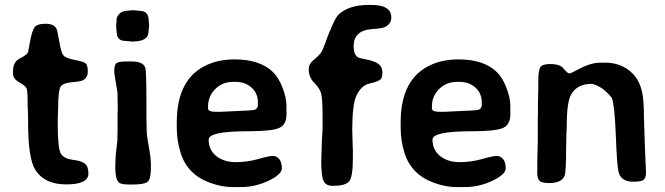

<svg xmlns="http://www.w3.org/2000/svg" viewBox="-20 -739 2672 771"><path d="M335 -42Q335 1.5 246.1 1.5Q157.2 1.5 120.6 -59.1Q92.8 -106 92.8 -248V-269L91.8 -299.3L91.3 -309.6L90.8 -340.3Q90.8 -375 86.2 -385Q81.5 -395 56.9 -408.7Q32.2 -422.4 32.2 -444.3V-453.1Q32.2 -491.2 60.1 -504.6Q87.9 -518.1 92.8 -529.8Q93.3 -531.2 100.8 -572.8Q108.4 -614.3 118.4 -628.9Q128.4 -643.6 163.3 -643.6Q198.2 -643.6 207.5 -622.1Q210.9 -614.3 218.3 -570.8Q225.6 -527.3 234.9 -516.4Q244.1 -505.4 279.3 -498.5Q314.5 -491.7 323.5 -484.9Q332.5 -478 332.5 -451.7Q332.5 -425.3 310.5 -415.5Q301.8 -411.6 269 -408.9Q236.3 -406.2 224.9 -393.1Q213.4 -379.9 213.4 -301.3L212.9 -291Q212.4 -280.8 212.4 -270.5L211.9 -260.3V-239.3Q211.9 -140.1 225.3 -120.6Q238.8 -101.1 272.5 -97.2Q306.2 -93.3 320.6 -82Q335 -70.8 335 -42Z M495.6 -696.3 508.8 -697.8H520L522.5 -697.3L537.6 -695.8Q539.6 -695.3 542 -695.3Q577.1 -695.3 577.1 -656.2L578.6 -642.6V-631.3L577.6 -622.1L576.2 -611.3Q576.2 -572.3 511.7 -572.3H507.3L504.9 -572.8L487.8 -574.2Q485.4 -574.7 483.4 -574.7Q448.7 -574.7 448.7 -609.9Q447.8 -614.7 447.8 -616.7L446.8 -625.5V-644Q448.2 -649.9 448.2 -661.1Q448.2 -672.4 460.2 -684.3Q472.2 -696.3 495.6 -696.3ZM511.7 2H499Q463.4 2 455.6 -7.8Q442.9 -23.9 442.9 -64.5Q442.9 -105 447 -136.7Q451.2 -168.5 451.2 -173.8L451.7 -186.5Q451.7 -192.9 451.7 -199.2L452.1 -211.9V-276.9L452.6 -296.4V-322.3L452.1 -341.8Q452.1 -348.1 452.1 -354.5L451.7 -367.2L439 -445.3V-457Q439 -480.5 449 -486.3Q459 -492.2 490.2 -492.2H509.3Q555.2 -492.2 563.5 -466.8Q567.9 -453.6 567.9 -338.4Q567.9 -223.1 569.3 -205.3Q570.8 -187.5 577.9 -148.2Q585 -108.9 585 -94.2L585.9 -82V-64Q585.9 -19 572.3 -8.5Q558.6 2 511.7 2Z M1015.6 -318.4V-326.7Q1015.6 -365.2 989.7 -387.7Q963.9 -410.2 927.7 -410.2H915.5Q873 -410.2 844.2 -381.3Q815.4 -352.5 815.4 -311V-303.2Q815.4 -290 847.2 -290H872.1L875 -290.5L978.5 -295.4L989.3 -296.4Q1015.6 -296.4 1015.6 -318.4ZM975.6 -211.9Q817.9 -211.9 817.9 -178.7Q817.9 -136.7 848.6 -112.3Q879.4 -87.9 926.3 -87.9Q973.1 -87.9 1016.6 -100.3Q1060.1 -112.8 1075.4 -112.8Q1090.8 -112.8 1101.3 -100.3Q1111.8 -87.9 1111.8 -63.2Q1111.8 -38.6 1058.3 -13.2Q1004.9 12.2 948.2 12.2H912.6Q870.6 12.2 823.7 -4.9Q731.9 -38.1 705.1 -126Q689.9 -174.8 689.9 -224.6V-248Q689.9 -426.8 815.9 -480.5Q862.8 -500.5 922.4 -500.5Q1023.4 -500.5 1076.2 -449.7Q1098.6 -427.7 1114.5 -387.2Q1130.4 -346.7 1130.4 -312.5V-279.8Q1130.4 -237.8 1100.3 -224.9Q1070.3 -211.9 975.6 -211.9Z M1472.2 -719.2Q1551.3 -718.8 1551.3 -668.9Q1551.3 -643.6 1526.9 -630.9Q1515.6 -625 1476.1 -622.3Q1436.5 -619.6 1418.2 -602.1Q1399.9 -584.5 1399.9 -552.5Q1399.9 -520.5 1417.5 -508.8Q1421.9 -505.9 1453.1 -499.8Q1484.4 -493.7 1500 -481.9Q1515.6 -470.2 1515.6 -448Q1515.6 -425.8 1507.1 -419.2Q1498.5 -412.6 1478 -407.2Q1457.5 -401.9 1456.1 -401.4Q1428.7 -391.1 1411.6 -355.7Q1394.5 -320.3 1394.5 -216.8L1395.5 -182.6Q1396 -171.4 1396 -160.2L1397 -137.7Q1397 -120.6 1397 -103.5Q1397 -25.9 1380.9 -9.3Q1364.7 7.3 1316.4 7.3Q1288.6 7.3 1279.3 -12.5Q1270 -32.2 1270 -91.8L1272.5 -171.4L1272.9 -182.6L1273.9 -194.3Q1274.9 -209.5 1274.9 -216.8L1275.4 -239.3V-262.2Q1275.4 -345.7 1269 -365.7Q1262.7 -385.7 1241.2 -407.2Q1219.7 -428.7 1219.7 -462.4Q1219.7 -483.4 1245.1 -503.2Q1270.5 -522.9 1278.8 -546.9Q1320.3 -662.6 1339.8 -680.7Q1381.3 -719.2 1460.9 -719.2Z M1914.6 -318.4V-326.7Q1914.6 -365.2 1888.7 -387.7Q1862.8 -410.2 1826.7 -410.2H1814.5Q1772 -410.2 1743.2 -381.3Q1714.4 -352.5 1714.4 -311V-303.2Q1714.4 -290 1746.1 -290H1771L1773.9 -290.5L1877.4 -295.4L1888.2 -296.4Q1914.6 -296.4 1914.6 -318.4ZM1874.5 -211.9Q1716.8 -211.9 1716.8 -178.7Q1716.8 -136.7 1747.6 -112.3Q1778.3 -87.9 1825.2 -87.9Q1872.1 -87.9 1915.5 -100.3Q1959 -112.8 1974.4 -112.8Q1989.7 -112.8 2000.2 -100.3Q2010.7 -87.9 2010.7 -63.2Q2010.7 -38.6 1957.3 -13.2Q1903.8 12.2 1847.2 12.2H1811.5Q1769.5 12.2 1722.7 -4.9Q1630.9 -38.1 1604 -126Q1588.9 -174.8 1588.9 -224.6V-248Q1588.9 -426.8 1714.8 -480.5Q1761.7 -500.5 1821.3 -500.5Q1922.4 -500.5 1975.1 -449.7Q1997.6 -427.7 2013.4 -387.2Q2029.3 -346.7 2029.3 -312.5V-279.8Q2029.3 -237.8 1999.3 -224.9Q1969.2 -211.9 1874.5 -211.9Z M2141.6 -416Q2141.6 -454.6 2149.2 -468.3Q2156.7 -481.9 2188.7 -481.9Q2220.7 -481.9 2235.4 -471.2Q2238.3 -469.2 2249.3 -456.8Q2260.3 -444.3 2266.1 -444.3Q2272.5 -444.3 2293.9 -456.1Q2350.1 -487.3 2388.2 -487.3H2413.6Q2449.2 -487.3 2480.5 -472.2Q2542.5 -441.9 2558.1 -370.6Q2565.9 -335.9 2565.9 -267.6L2569.8 -144.5L2574.2 -47.4Q2574.2 -25.9 2565.2 -17.6Q2556.2 -9.3 2523.4 -9.3Q2473.6 -9.3 2463.9 -48.3Q2457.5 -73.2 2452.9 -194.8Q2448.2 -316.4 2437 -345.7Q2399.9 -392.6 2356.9 -402.3Q2297.9 -402.3 2273.9 -360.4Q2255.9 -329.1 2255.9 -236.3L2254.4 -197.3L2253.4 -144.5Q2253.4 -49.8 2247.1 -33.2Q2235.8 -3.9 2185.1 -3.9Q2153.8 -3.9 2145.5 -13.9Q2137.2 -23.9 2137.2 -46.9L2137.7 -59.6Q2137.7 -79.1 2137.7 -98.1L2139.6 -175.8V-267.1L2140.1 -279.8Q2140.1 -292.5 2140.1 -305.2L2141.1 -368.2L2141.6 -380.4Z"/></svg>

Font: Averia Sans Libre
Style: Bold
Weight: 700
Version: Version 1.002